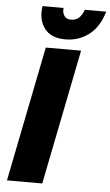

<svg xmlns="http://www.w3.org/2000/svg" viewBox="-61 -952 570 992"><g transform="rotate(5 224.5 -456.5)"><path d="M197 0H14L154 -701H337ZM252 -752Q183 -752 149.5 -788.5Q116 -825 116 -882L118 -913H228L227 -903Q227 -885.5 237 -870.8Q247 -856 272 -856Q318 -856 338 -913H449Q424.5 -830.5 371.2 -791.2Q318 -752 252 -752Z"/></g></svg>

Font: Argentum Novus
Style: Bold Italic
Weight: 700
Designer: Julieta Ulanovsky (font) & Cristiano Sobral (main changes)
Foundry: Julieta Ulanovsky (font) & Cristiano Sobral (main changes)
Version: Version 3.00;November 27, 2020;FontCreator 13.0.0.2655 64-bi